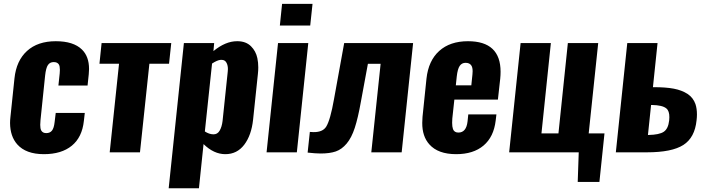

<svg xmlns="http://www.w3.org/2000/svg" viewBox="-20 -806 3739 1016"><path d="M212.4 9.8Q117.2 9.8 71.3 -42Q33.7 -84.5 33.2 -155.3Q33.2 -170.4 35.2 -187L56.6 -391.6Q66.4 -484.9 123 -536.4Q179.7 -587.9 275.4 -587.9Q368.7 -587.9 413.6 -543.9Q451.2 -507.3 451.2 -440.9Q451.2 -427.7 449.7 -413.6L443.4 -353.5H289.1L295.9 -417.5Q296.9 -427.7 296.9 -436.5Q296.9 -456.1 291.5 -464.8Q283.7 -477.5 264.2 -477.5Q244.1 -477.5 233.6 -461.9Q223.1 -446.3 218.8 -406.7L194.3 -170.4Q192.9 -156.2 192.9 -145.5Q192.9 -126 197.8 -116.2Q205.6 -101.6 224.6 -101.6Q244.6 -101.6 255.1 -115Q265.6 -128.4 269 -159.7L274.9 -208.5H428.7L423.8 -166Q414.6 -79.6 359.9 -34.9Q305.2 9.8 212.4 9.8Z M560.5 0 609.9 -468.8H506.3L517.6 -578.1H886.2L874.5 -468.8H770.5L720.7 0Z M1108.4 -95.2Q1108.9 -95.2 1109.4 -95.2Q1130.4 -94.7 1142.1 -114.3Q1153.8 -133.8 1157.7 -165.5L1185.1 -426.3Q1186 -433.6 1186 -440.4Q1186 -459 1179.2 -472.7Q1170.9 -489.7 1151.9 -489.3Q1149.9 -489.3 1147.9 -489.3Q1129.4 -487.8 1102.1 -469.7L1064 -110.4Q1086.4 -95.7 1108.4 -95.2ZM872.6 190.4 953.1 -578.1H1113.3L1109.4 -535.6Q1173.3 -587.9 1233.9 -587.9Q1236.8 -587.9 1239.3 -587.9Q1282.2 -586.9 1308.1 -561.3Q1334 -535.6 1341.8 -498.5Q1346.7 -475.6 1346.7 -449.2Q1346.7 -432.6 1344.7 -414.6L1319.3 -173.3Q1310.5 -90.3 1272.5 -40.3Q1234.4 9.8 1172.4 9.8Q1111.8 9.8 1057.1 -43.5L1032.7 190.4Z M1460.9 -670.9 1472.7 -785.6H1633.8L1621.6 -670.9ZM1390.6 0 1451.2 -578.1H1611.3L1550.8 0Z M1607.9 1.5 1619.6 -107.9Q1630.4 -106.9 1639.6 -106.9Q1687.5 -106.4 1706.1 -135.7Q1728 -170.9 1747.6 -282.2L1801.3 -578.1H2166L2105.5 0H1944.8L1994.1 -468.3H1926.8L1889.6 -267.1Q1874.5 -182.1 1857.4 -129.6Q1840.3 -77.1 1814.5 -46.4Q1788.6 -15.6 1756.8 -4.6Q1725.1 6.3 1676.3 6.3Q1650.4 6.3 1607.9 1.5Z M2392.1 -354.5H2474.1L2480 -412.1Q2481 -420.9 2481 -428.7Q2481 -449.2 2474.1 -459.5Q2464.8 -473.6 2443.8 -473.6Q2423.8 -473.6 2412.6 -457.3Q2401.4 -440.9 2397 -401.4ZM2394 9.8Q2297.9 9.8 2252 -42Q2213.9 -84.5 2214.4 -155.8Q2214.4 -170.9 2215.8 -187.5L2236.8 -390.1Q2247.1 -484.9 2304.2 -536.4Q2361.3 -587.9 2456.5 -587.9Q2628.9 -587.9 2628.9 -426.3Q2628.9 -408.7 2627 -389.2L2614.7 -278.8H2384.3L2373.5 -179.2Q2372.6 -167 2372.6 -156.2Q2372.6 -135.7 2377 -123Q2383.8 -104.5 2405.8 -104.5Q2447.3 -104.5 2454.1 -163.1L2458 -200.7H2606.9L2603 -168Q2592.8 -81.5 2538.8 -35.9Q2484.9 9.8 2394 9.8Z M3037.1 156.7 3042.5 0H2674.3L2734.9 -578.1H2895L2845.2 -100.1H2935.1L2984.9 -578.1H3145.5L3095.2 -100.1H3178.7L3151.9 156.7Z M3408.7 -91.8H3411.6Q3468.3 -92.8 3492.2 -108.6Q3516.1 -124.5 3521 -168.5Q3522 -177.7 3522 -185.5Q3522.5 -218.8 3505.9 -232.4Q3485.4 -249.5 3429.7 -250.5H3425.3ZM3238.8 0 3299.3 -578.1H3459.5L3435.1 -344.7H3440.4Q3503.4 -344.7 3545.7 -336.7Q3587.9 -328.6 3618.2 -309.1Q3648.4 -289.1 3660.2 -254.9Q3668 -231.4 3668 -200.2Q3668 -185.5 3666 -169.4Q3656.7 -77.6 3595.9 -38.8Q3535.2 0 3403.8 0Z"/></svg>

Font: Oswald
Style: Bold
Weight: 700
Designer: Vernon Adams
Foundry: Vernon Adams
Version: 3.0; ttfautohint (v0.94.23-7a4d-dirty) -l 8 -r 50 -G 200 -x 